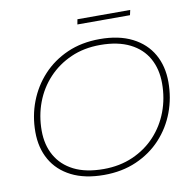

<svg xmlns="http://www.w3.org/2000/svg" viewBox="-89 -917 1015 1010"><g transform="rotate(-10 418.5 -411.5)"><path d="M387 4Q284 4 213 -32Q142 -68 105.5 -132Q69 -196 69 -281Q69 -366 98 -442Q127 -518 181.5 -577Q236 -636 313 -670Q390 -704 487 -704Q589 -704 660 -668Q731 -632 767.5 -568Q804 -504 804 -419Q804 -334 775.5 -258Q747 -182 692.5 -123Q638 -64 560.5 -30Q483 4 387 4ZM390 -27Q476 -27 546.5 -58Q617 -89 667 -143Q717 -197 743.5 -267.5Q770 -338 770 -418Q770 -494 738 -551.5Q706 -609 642 -641Q578 -673 484 -673Q397 -673 327 -642Q257 -611 206.5 -557Q156 -503 129.5 -432.5Q103 -362 103 -282Q103 -206 135.5 -148.5Q168 -91 231.5 -59Q295 -27 390 -27ZM385 -800 390 -827H672L666 -800Z"/></g></svg>

Font: Montserrat ExtraLight
Style: Italic
Weight: 200
Italic angle: -11.3°
Designer: Julieta Ulanovsky
Foundry: Julieta Ulanovsky
Version: Version 9.000; ttfautohint (v1.8.4.7-5d5b)